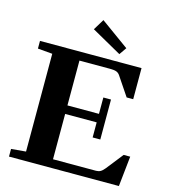

<svg xmlns="http://www.w3.org/2000/svg" viewBox="-125 -964 937 1063"><g transform="rotate(15 344.0 -432.5)"><path d="M469.2 -706.1 297.4 -802.7 335.4 -865.2 498 -747.6ZM25.9 0V-43.9L109.9 -51.3V-611.8L25.9 -619.1V-663.1H607.9V-484.9H570.3L497.1 -593.8Q489.3 -605 477.3 -609.6Q465.3 -614.3 440.4 -614.3H265.1V-357.4H445.8V-451.2H489.7V-222.2H445.8V-308.6H265.1V-48.8H511.7Q525.9 -48.8 536.6 -54.7Q547.4 -60.5 560.1 -76.2L636.7 -173.3H674.3L655.8 0Z"/></g></svg>

Font: Elstob 6pt
Style: Bold
Weight: 700
Designer: Peter S. Baker
Version: Version 1.015